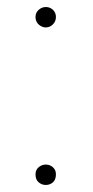

<svg xmlns="http://www.w3.org/2000/svg" viewBox="-20 -521 264 546"><path d="M110 -443Q103 -443 96 -447Q89 -451 85 -457.5Q81 -464 81 -473Q81 -485 90 -493Q99 -501 110 -501Q118 -501 124.5 -497.5Q131 -494 135 -487.5Q139 -481 139 -473Q139 -464 135 -457.5Q131 -451 124.5 -447Q118 -443 110 -443ZM110 5Q99 5 90 -2.5Q81 -10 81 -25Q81 -38 90 -45.5Q99 -53 110 -53Q118 -53 124.5 -49.5Q131 -46 135 -40Q139 -34 139 -25Q139 -10 130.5 -2.5Q122 5 110 5Z"/></svg>

Font: Noto Rashi Hebrew Thin
Style: Regular
Weight: 250
Version: Version 1.006